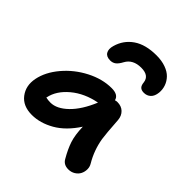

<svg xmlns="http://www.w3.org/2000/svg" viewBox="-224 -904 1114 1114"><g transform="rotate(45 333.0 -347.0)"><path d="M415 -762.2Q458 -762.2 491.2 -750.2Q524.4 -738.3 543.7 -718Q563 -697.8 571.8 -672.6Q580.6 -647.5 578.1 -620.1Q574.7 -587.9 557.6 -572Q540.5 -556.2 516.1 -556.2Q495.6 -556.2 485.4 -566.2Q475.1 -576.2 473.1 -599.1Q467.3 -648.9 402.8 -648.9Q335 -648.9 308.1 -599.1Q294.4 -573.2 280 -562Q265.6 -550.8 245.1 -550.8Q213.4 -550.8 201.7 -570.8Q189.9 -590.8 199.2 -623Q217.3 -687.5 271.5 -724.9Q325.7 -762.2 415 -762.2ZM147 -5.9Q73.7 -5.9 37.4 -53.7Q1 -101.6 14.2 -168Q27.8 -236.3 81.8 -300.3Q135.7 -364.3 212.6 -404.1Q289.6 -443.8 365.2 -443.8Q419.9 -443.8 428.2 -407.2Q437 -410.2 445.8 -410.2Q479 -410.2 499.3 -390.4Q519.5 -370.6 522 -338.9Q529.3 -229 534.7 -194.8Q547.9 -116.2 587.9 -48.8Q598.6 -31.7 598.6 -11.2Q598.6 9.3 589.8 26.9Q581.1 44.4 562.5 56.2Q543.9 67.9 520 67.9Q481.4 67.9 464.8 37.1Q435.5 -13.2 421.1 -56.6Q406.7 -100.1 404.8 -167Q350.6 -83.5 282.7 -44.7Q214.8 -5.9 147 -5.9ZM136.2 -139.2 134.8 -137.2Q151.4 -132.8 172.9 -132.8Q224.1 -132.8 276.9 -183.8Q329.6 -234.9 368.2 -328.1Q275.9 -310.5 212.6 -257.6Q149.4 -204.6 136.2 -139.2Z"/></g></svg>

Font: Shantell Sans Irregular Bouncy
Style: Italic
Weight: 600
Italic angle: -11.31°
Designer: Stephen Nixon, Anya Danilova, Shantell Martin
Foundry: Arrow Type
Version: Version 1.006;[9816181b4]